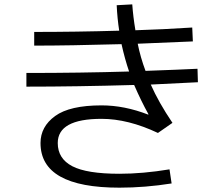

<svg xmlns="http://www.w3.org/2000/svg" viewBox="-20 -824 1040 891"><path d="M533.2 -681.6Q524.4 -738.3 521.5 -799.8L593.8 -803.7Q597.7 -747.1 608.4 -683.6Q736.3 -687.5 872.1 -696.3L875 -631.8Q700.2 -624 619.1 -621.1Q631.8 -557.6 655.3 -495.1Q817.4 -501 896.5 -504.9L898.4 -442.4Q826.2 -438.5 679.7 -431.6Q715.8 -349.6 780.3 -253.9L712.9 -207Q574.2 -272.5 451.2 -272.5Q248 -272.5 248 -160.2Q248 -87.9 315.4 -52.7Q382.8 -17.6 534.2 -17.6Q642.6 -17.6 766.6 -38.1L776.4 27.3Q653.3 46.9 534.2 46.9Q168 46.9 168 -160.2Q168 -236.3 235.8 -285.6Q303.7 -335 451.2 -335Q557.6 -335 668 -292L668.9 -293.9Q635.7 -353.5 602.5 -429.7Q333 -421.9 102.5 -421.9V-485.4Q353.5 -485.4 579.1 -492.2Q559.6 -548.8 543.9 -619.1Q301.8 -612.3 138.7 -612.3V-675.8Q332 -675.8 533.2 -681.6Z"/></svg>

Font: Mgen+ 1c regular
Style: Regular
Weight: 400
Designer: [Source Han Sans]
Ryoko NISHIZUKA  (kana & ideographs); Paul D. Hunt (Latin, Greek & Cyrillic); Wenlong ZHANG  (bopomofo
Version: Version 1.059.20150602